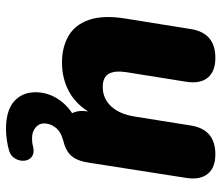

<svg xmlns="http://www.w3.org/2000/svg" viewBox="-69 -472 739 641"><g transform="rotate(90 300.5 -151.5)"><path d="M485 187Q469 192 448.5 195Q428 198 411 198Q349 198 318.5 171Q288 144 288 100Q288 63 306.5 31Q325 -1 358 -23Q347 -43 352 -76Q324 -32 282 -10.5Q240 11 189 11Q137 11 99.5 -11Q62 -33 46 -80Q30 -127 42 -201L77 -419Q90 -501 173 -501Q218 -501 239 -476Q260 -451 253 -404L221 -204Q215 -165 226.5 -145Q238 -125 270 -125Q309 -125 335 -153Q361 -181 369 -231L399 -419Q412 -501 495 -501Q540 -501 560.5 -475.5Q581 -450 574 -404L523 -78Q517 -39 500 -20Q483 -1 449 7Q419 15 405.5 33Q392 51 392 71Q392 88 406 99.5Q420 111 441 111Q447 111 454 110.5Q461 110 472 107Q492 103 503.5 112Q515 121 516.5 136.5Q518 152 510 166.5Q502 181 485 187Z"/></g></svg>

Font: Nunito Black
Style: Italic
Weight: 900
Italic angle: -9°
Designer: Vernon Adams
Foundry: Vernon Adams
Version: Version 3.601; ttfautohint (v1.8.2.53-6de2)